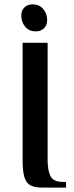

<svg xmlns="http://www.w3.org/2000/svg" viewBox="-20 -855 336 875"><path d="M144 -712Q112 -712 94.5 -733.5Q77 -755 77 -783Q77 -808 91.5 -821.5Q106 -835 128 -835Q160 -835 177.5 -813.5Q195 -792 195 -764Q195 -740 180.5 -726Q166 -712 144 -712ZM173 0Q138 0 118.5 -10.5Q99 -21 91 -48.5Q83 -76 83 -126V-660H197V-126Q197 -81 209.5 -53.5Q222 -26 267 -26H281V0Z"/></svg>

Font: El Messiri SemiBold
Style: Regular
Weight: 600
Designer: Mohamed Gaber
Foundry: Kief Type Foundry
Version: Version 2.020; ttfautohint (v1.8.3)